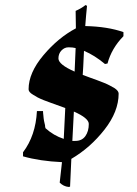

<svg xmlns="http://www.w3.org/2000/svg" viewBox="-20 -626 540 759"><path d="M280 -514 279 -583Q302 -593 318 -606L324 -603Q320 -564 317 -523Q406 -521 468 -499V-483Q421 -435 405 -375L395 -373Q353 -408 312 -425L309 -362L307 -330Q317 -326 335 -319.5Q353 -313 364 -309Q375 -305 390 -299Q405 -293 414 -288Q423 -283 432 -278Q449 -267 449 -256Q449 -185 393 -113.5Q337 -42 262 2L257 112L251 113Q231 111 216 96L225 15Q137 11 71 -8V-24Q121 -90 126 -187H150Q150 -183 150.5 -178.5Q151 -174 151.5 -169Q152 -164 152.5 -158.5Q153 -153 154 -148.5Q155 -144 156 -139.5Q157 -135 158 -131Q158 -124 160 -119Q192 -90 232 -77L238 -199Q197 -214 182.5 -219Q168 -224 153 -230Q138 -236 128.5 -241Q119 -246 110 -252Q93 -262 93 -273Q93 -338 151.5 -407.5Q210 -477 280 -514ZM331 -136Q331 -159 272 -185L266 -69H278Q304 -69 317.5 -88Q331 -107 331 -136ZM211 -395Q211 -371 275 -343L279 -436Q267 -439 251 -439Q235 -439 223 -426.5Q211 -414 211 -395Z"/></svg>

Font: Almendra
Style: Bold
Weight: 700
Designer: Ana Sanfelippo
Foundry: Ana Sanfelippo
Version: Version 1.004